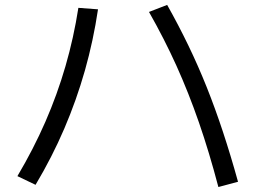

<svg xmlns="http://www.w3.org/2000/svg" viewBox="-20 -752 1040 783"><path d="M870.6 10.7Q833.3 -131.3 791.3 -252.5Q749.3 -373.7 699.5 -484Q649.6 -594.3 587.6 -703.3L661.7 -732Q708 -649.7 748 -566.9Q788 -484 822.9 -396.9Q857.7 -309.7 889.2 -214.3Q920.7 -119 950.7 -10.7ZM51 -33.7Q116.3 -143.7 165 -255.2Q213.6 -366.7 247.1 -482.3Q280.6 -598 299.6 -720L379.7 -714Q360.7 -586.3 326.4 -465Q292 -343.7 242.2 -227.5Q192.4 -111.3 125 1.7Z"/></svg>

Font: M PLUS 2 Thin
Style: Regular
Weight: 100
Designer: Coji Morishita
Foundry: UNDERFOREST DESIGN
Version: Version 1.001